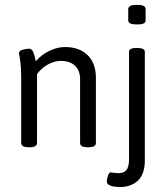

<svg xmlns="http://www.w3.org/2000/svg" viewBox="-20 -589 670 770"><path d="M525.2 -491.1Q494.3 -491.1 494.3 -507.3V-552.1Q494.3 -569.2 525.2 -569.2H534.3Q564 -569.2 564 -552.1V-507.3Q564 -491.1 534.3 -491.1ZM95.1 1.6Q65 1.6 65 -15.5V-281Q65 -298.5 64 -314.1Q63 -329.8 61.6 -340.3Q60.2 -350.8 59.1 -358.7Q57.9 -366.6 56.9 -371Q55.9 -375.3 55.9 -375.7Q55.9 -385.3 70.2 -389.4Q84.4 -393.6 96.7 -393.6Q101.9 -393.6 106 -390.6Q110.2 -387.6 113 -380.9Q115.7 -374.2 117.1 -369.8Q118.5 -365.4 120.7 -355.5Q122.9 -345.6 123.3 -343.2Q147 -370.2 178.4 -385.3Q209.7 -400.3 241 -400.3Q298.9 -400.3 331.7 -367.6Q364.6 -334.9 364.6 -277.4V-15.5Q364.6 1.6 334.5 1.6H331.4Q301.2 1.6 301.2 -15.5V-271.9Q301.2 -306 280.8 -325.4Q260.4 -344.8 223.9 -344.8Q198.6 -344.8 172.8 -330.8Q147 -316.7 128.4 -292.1V-15.5Q128.4 1.6 98.3 1.6ZM463.3 160.9Q408.2 160.9 408.2 137.9Q408.2 130 412.8 116.1Q417.4 102.3 424.5 102.3Q425.7 102.3 435 103.8Q444.3 105.4 457 105.4Q475.6 105.4 486.5 93.3Q497.4 81.3 497.4 50.3V-380.9Q497.4 -396.7 527.5 -396.7H530.7Q560.8 -396.7 560.8 -380.9V55.9Q560.8 80.9 554.3 100.3Q547.8 119.7 537.7 130.8Q527.5 141.9 513.9 149Q500.2 156.2 488.1 158.5Q476 160.9 463.3 160.9Z"/></svg>

Font: Jaldi
Style: Regular
Weight: 400
Designer: Pablo Cosgaya and Nicolas Silva
Foundry: Omnibus-Type
Version: Version 1.001;PS 001.001;hotconv 1.0.70;makeotf.lib2.5.58329